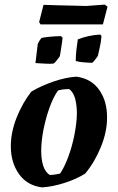

<svg xmlns="http://www.w3.org/2000/svg" viewBox="-20 -805 512 834"><path d="M163 9Q98 1 62.5 -49Q27 -99 27 -170Q27 -230 52 -293.5Q77 -357 116 -407Q160 -433 213 -451Q266 -469 311 -472Q376 -464 411 -414.5Q446 -365 445 -292Q445 -232 418 -166Q391 -100 350 -51Q312 -27 260.5 -10.5Q209 6 163 9ZM196 -45Q207 -45 219.5 -47Q232 -49 241 -51Q260 -79 276.5 -123.5Q293 -168 303 -218Q313 -268 314 -311Q314 -348 306.5 -376Q299 -404 281 -418Q253 -418 232 -412Q212 -384 195.5 -338.5Q179 -293 169 -242.5Q159 -192 159 -149Q159 -113 167.5 -85.5Q176 -58 196 -45ZM309 -540Q309 -563 312 -589.5Q315 -616 318 -634Q364 -652 415 -655L421 -649Q419 -622 412.5 -595Q406 -568 405 -562Q402 -557 393 -545.5Q384 -534 380 -532Q369 -532 345.5 -534Q322 -536 309 -540ZM134 -531 144 -614Q150 -628 160 -640Q171 -643 197.5 -645.5Q224 -648 245 -648L252 -641Q251 -632 248.5 -614.5Q246 -597 243.5 -581.5Q241 -566 240 -561Q236 -555 227.5 -544Q219 -533 213 -529Q200 -527 177 -528.5Q154 -530 134 -531ZM156 -699 150 -709 169 -784Q198 -783 232.5 -782Q267 -781 299.5 -780.5Q332 -780 354 -779L435 -785L447 -776L427 -699Z"/></svg>

Font: Labrada
Style: Bold Italic
Weight: 700
Italic angle: -7°
Designer: Mercedes Jáuregui
Foundry: Omnibus-Type Team
Version: Version 1.000; ttfautohint (v1.8.4.7-5d5b)